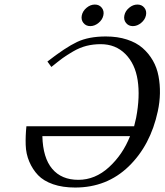

<svg xmlns="http://www.w3.org/2000/svg" viewBox="-20 -820 730 852"><path d="M539.1 -718.3Q527.8 -732.4 532 -752Q536.1 -771.5 553.2 -785.6Q570.3 -799.8 589.8 -799.8Q609.4 -799.8 620.6 -785.6Q631.8 -771.5 627.7 -752Q623.5 -732.4 606.2 -718.3Q588.9 -704.1 569.6 -704.1Q550.3 -704.1 539.1 -718.3ZM350.1 -718.3Q338.9 -732.4 343 -752Q347.2 -771.5 364.3 -785.6Q381.3 -799.8 400.9 -799.8Q420.4 -799.8 431.6 -785.6Q442.9 -771.5 438.7 -752Q434.6 -732.4 417.2 -718.3Q399.9 -704.1 380.6 -704.1Q361.3 -704.1 350.1 -718.3ZM208 -522.9 190.4 -546.9Q270.5 -609.4 322 -633.8Q373.5 -658.2 449.7 -658.2Q502 -658.2 543.7 -644.5Q585.4 -630.9 612.8 -606.9Q640.1 -583 658.2 -551.5Q676.3 -520 683.3 -482.7Q690.4 -445.3 689.7 -406Q689 -366.7 680.2 -326.2Q647.9 -175.3 551 -81.5Q454.1 12.2 313.5 12.2Q257.8 12.2 215.6 -2.4Q173.3 -17.1 148.9 -42.7Q124.5 -68.4 109.9 -102.8Q95.2 -137.2 94 -177Q92.8 -216.8 97.2 -259.8H575.2Q578.1 -270 584 -296.9Q602.1 -391.6 590.8 -464.4Q579.6 -537.1 536.1 -580.6Q492.7 -624 426.8 -624Q393.6 -624 363.8 -616.5Q334 -608.9 304.9 -592Q275.9 -575.2 257.6 -561.8Q239.3 -548.3 208 -522.9ZM168 -215.8Q170.4 -119.6 211.7 -70.8Q252.9 -22 327.6 -22Q402.3 -22 463.6 -78.1Q524.9 -134.3 557.1 -215.8Z"/></svg>

Font: Linux Biolinum O
Style: Italic
Weight: 400
Italic angle: -12°
Designer: Philipp H. Poll
Foundry: Philipp H. Poll
Version: Version 1.1.3